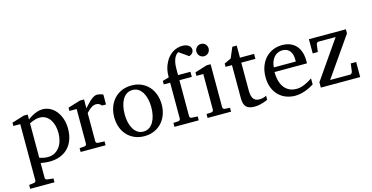

<svg xmlns="http://www.w3.org/2000/svg" viewBox="-90 -1187 3596 1856"><g transform="rotate(-15 1708.0 -259.5)"><path d="M424.8 -233.9Q424.8 -272.5 415.8 -306.9Q406.7 -341.3 389.2 -367.4Q371.6 -393.6 345.5 -408.7Q319.3 -423.8 285.2 -423.8Q266.1 -423.8 247.8 -418.9Q229.5 -414.1 215.3 -408.7Q198.7 -402.3 183.1 -394V-49.8Q194.8 -45.4 208 -42Q219.2 -39.1 233.9 -36.6Q248.5 -34.2 264.2 -34.2Q305.2 -34.2 335.4 -50.8Q365.7 -67.4 385.5 -95Q405.3 -122.6 415 -158.7Q424.8 -194.8 424.8 -233.9ZM524.9 -248Q524.9 -189 507.6 -140.9Q490.2 -92.8 457.8 -58.8Q425.3 -24.9 378.2 -6.3Q331.1 12.2 272 12.2Q258.3 12.2 242.7 11Q227.1 9.8 213.9 7.8Q198.2 5.9 183.1 2.9V151.9Q183.1 161.1 189.5 166.5Q195.8 171.9 205.1 172.9L264.2 179.2V217.8H21V179.2L68.8 172.9Q78.1 171.9 84 166.5Q89.8 161.1 89.8 151.9V-411.1H21V-443.8L144 -481.9H183.1V-432.1Q204.6 -449.2 229 -462.9Q250 -474.6 277.3 -484.4Q304.7 -494.1 334 -494.1Q372.6 -494.1 407.2 -476.6Q441.9 -459 468 -426.8Q494.1 -394.5 509.5 -349.1Q524.9 -303.7 524.9 -248Z M900.9 -379.9Q891.1 -391.1 878.4 -399.2Q865.7 -407.2 847.2 -407.2Q822.8 -407.2 797.9 -390.9Q772.9 -374.5 747.1 -345.2V-64Q747.1 -54.7 752.9 -48.8Q758.8 -43 768.1 -42L834 -39.1V0H584V-38.1L633.3 -42Q642.1 -43 648.2 -48.8Q654.3 -54.7 654.3 -64V-411.1H582V-443.8L706.1 -481.9H747.1V-393.1Q757.8 -404.8 773.2 -422.1Q788.6 -439.5 806.2 -455.6Q823.7 -471.7 842.5 -482.9Q861.3 -494.1 878.9 -494.1Q886.7 -494.1 895.5 -492.7Q904.3 -491.2 912.6 -489Q920.9 -486.8 928 -484.1Q935.1 -481.4 939.9 -479V-379.9Z M1356 -241.2Q1356 -282.2 1347.9 -319.8Q1339.8 -357.4 1323.2 -386.2Q1306.6 -415 1281.7 -432.1Q1256.8 -449.2 1223.1 -449.2Q1188.5 -449.2 1163.1 -432.1Q1137.7 -415 1121.3 -386.2Q1105 -357.4 1097.2 -319.8Q1089.4 -282.2 1089.4 -241.2Q1089.4 -200.7 1097.4 -163.1Q1105.5 -125.5 1122.1 -96.7Q1138.7 -67.9 1163.6 -50.5Q1188.5 -33.2 1222.2 -33.2Q1256.3 -33.2 1281.7 -50.3Q1307.1 -67.4 1323.5 -96.2Q1339.8 -125 1347.9 -162.6Q1356 -200.2 1356 -241.2ZM1460 -240.2Q1460 -187 1443.1 -140.9Q1426.3 -94.7 1395.3 -60.8Q1364.3 -26.9 1320.1 -7.3Q1275.9 12.2 1221.2 12.2Q1166.5 12.2 1122.6 -7.1Q1078.6 -26.4 1047.9 -60.1Q1017.1 -93.8 1000.7 -139.9Q984.4 -186 984.4 -240.2Q984.4 -293.5 1001 -339.8Q1017.6 -386.2 1048.8 -420.7Q1080.1 -455.1 1124.3 -474.6Q1168.5 -494.1 1224.1 -494.1Q1279.8 -494.1 1323.7 -474.1Q1367.7 -454.1 1397.9 -419.7Q1428.2 -385.3 1444.1 -339.1Q1460 -293 1460 -240.2Z M1883.3 -676.8Q1883.3 -661.6 1877.2 -651.6Q1871.1 -641.6 1863 -635.5Q1855 -629.4 1847.4 -626.5Q1839.8 -623.5 1836.9 -623Q1835.9 -624 1828.9 -629.2Q1821.8 -634.3 1811.8 -641.4Q1801.8 -648.4 1790.3 -656.2Q1778.8 -664.1 1769 -671.1Q1759.3 -678.2 1752.4 -682.9Q1745.6 -687.5 1745.1 -688Q1734.4 -682.1 1723.9 -671.4Q1713.4 -660.6 1704.8 -642.6Q1696.3 -624.5 1691.2 -598.9Q1686 -573.2 1686 -538.1V-474.1H1810.1V-422.9H1686V-64Q1686 -54.7 1692.1 -48.8Q1698.2 -43 1707 -42L1766.1 -39.1V0H1522.9V-39.1L1572.3 -42Q1581.1 -43 1587.2 -48.8Q1593.3 -54.7 1593.3 -64V-422.9H1529.3V-458L1593.3 -476.1Q1593.3 -501 1595 -520.8Q1596.7 -540.5 1600.8 -557.9Q1605 -575.2 1611.3 -591.6Q1617.7 -607.9 1627 -626Q1641.6 -654.3 1660.9 -675Q1680.2 -695.8 1702.4 -709.5Q1724.6 -723.1 1748.8 -730Q1772.9 -736.8 1797.4 -736.8Q1818.4 -736.8 1834.5 -731.9Q1850.6 -727.1 1861.6 -718.8Q1872.6 -710.4 1877.9 -699.7Q1883.3 -689 1883.3 -676.8Z M1854.5 0V-39.1L1903.3 -42Q1912.6 -43 1918.5 -48.8Q1924.3 -54.7 1924.3 -64V-420.9H1855.5V-456.1L1977.5 -494.1H2017.1V-64Q2017.1 -54.7 2023.2 -48.8Q2029.3 -43 2038.1 -42L2089.4 -39.1V0ZM2038.1 -647Q2038.1 -634.3 2033.4 -622.8Q2028.8 -611.3 2020.5 -603Q2012.2 -594.7 2001.2 -589.8Q1990.2 -585 1977.5 -585Q1964.8 -585 1953.4 -589.8Q1941.9 -594.7 1933.6 -603Q1925.3 -611.3 1920.4 -622.8Q1915.5 -634.3 1915.5 -647Q1915.5 -659.7 1920.4 -670.9Q1925.3 -682.1 1933.6 -690.4Q1941.9 -698.7 1953.4 -703.4Q1964.8 -708 1977.5 -708Q1990.2 -708 2001.2 -703.4Q2012.2 -698.7 2020.5 -690.4Q2028.8 -682.1 2033.4 -670.9Q2038.1 -659.7 2038.1 -647Z M2456.5 -21Q2438 -11.7 2416 -4.4Q2397.5 2 2373 7.1Q2348.6 12.2 2321.8 12.2Q2265.1 12.2 2239.7 -14.2Q2214.4 -40.5 2214.4 -100.1V-432.1H2150.4V-464.8L2218.8 -497.1L2263.7 -603H2307.6V-481.9H2448.7V-432.1H2307.6V-152.8Q2307.6 -123 2312.7 -102.3Q2317.9 -81.5 2327.9 -68.6Q2337.9 -55.7 2352.8 -49.8Q2367.7 -43.9 2387.7 -43.9Q2402.3 -43.9 2414.8 -46.4Q2427.2 -48.8 2436.5 -52.2Q2447.3 -56.2 2456.5 -61Z M2919.4 -49.8Q2898.4 -36.6 2875.7 -25.4Q2853 -14.2 2828.9 -5.9Q2804.7 2.4 2779.8 7.3Q2754.9 12.2 2729.5 12.2Q2684.1 12.2 2642.1 -3.2Q2600.1 -18.6 2568.1 -49.3Q2536.1 -80.1 2516.8 -126.7Q2497.6 -173.3 2497.6 -235.8Q2497.6 -294.4 2515.1 -342Q2532.7 -389.6 2564 -423.6Q2595.2 -457.5 2638.2 -475.8Q2681.2 -494.1 2732.4 -494.1Q2778.8 -494.1 2814 -478.8Q2849.1 -463.4 2872.6 -436.3Q2896 -409.2 2907.7 -371.3Q2919.4 -333.5 2919.4 -289.1V-275.9Q2919.4 -268.1 2918.5 -261.2H2594.2Q2594.2 -223.1 2602.3 -185.1Q2610.4 -147 2629.4 -116.7Q2648.4 -86.4 2680.7 -67.6Q2712.9 -48.8 2761.2 -48.8Q2782.7 -48.8 2803.7 -54.4Q2824.7 -60.1 2845 -68.8Q2865.2 -77.6 2883.8 -88.6Q2902.3 -99.6 2919.4 -110.8ZM2819.3 -328.1Q2819.3 -353 2813.5 -374.3Q2807.6 -395.5 2795.7 -411.1Q2783.7 -426.8 2765.4 -435.8Q2747.1 -444.8 2722.2 -444.8Q2697.3 -444.8 2675.8 -435.3Q2654.3 -425.8 2637.9 -407.7Q2621.6 -389.6 2611.6 -364Q2601.6 -338.4 2599.6 -306.2H2819.3Z M2987.8 0V-53.2L3252.4 -435.1H3078.6Q3071.3 -435.1 3065.7 -428Q3060.1 -420.9 3058.6 -414.1L3048.8 -339.8H2997.6V-481.9H3367.7V-440.9L3093.8 -47.9H3295.4Q3298.8 -47.9 3302.5 -50.3Q3306.2 -52.7 3309.3 -56.2Q3312.5 -59.6 3314.7 -63.7Q3316.9 -67.9 3317.4 -71.8L3327.6 -150.9H3381.8V0Z"/></g></svg>

Font: BabelStone Ogham Pictish
Style: Regular
Weight: 400
Designer: Andrew West
Foundry: BabelStone
Version: Version 1.02 March 14, 2022